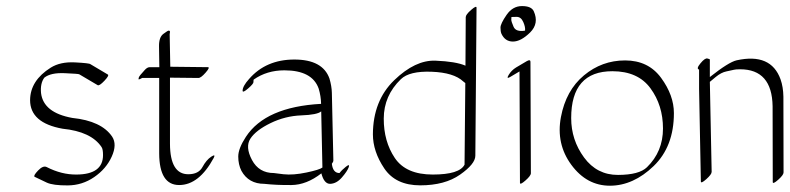

<svg xmlns="http://www.w3.org/2000/svg" viewBox="-20 -574 2575 626"><path d="M132.3 -29.3Q180.7 -4.4 229.5 -4.9Q315.9 -5.4 315.9 -68.4Q315.9 -87.9 311 -94.7Q277.3 -145 184.1 -154.3Q78.1 -173.3 78.1 -247.6Q78.6 -311.5 145.5 -353.5Q176.8 -373 224.1 -370.6Q271.5 -368.2 274.9 -364.7L331.5 -331.1Q336.9 -328.1 320.3 -310.5Q303.7 -293 298.3 -296.4L241.2 -330.1Q240.7 -330.1 238.3 -331.8Q235.8 -333.5 190.7 -335.4Q145.5 -337.4 124.5 -320.8Q110.8 -302.2 113.8 -270.5Q121.6 -206.5 215.8 -189.5Q311 -179.7 345.7 -128.4Q362.3 -103 344.2 -63.2Q326.2 -23.4 287.1 3.4Q248 30.3 200.7 30.5Q153.3 30.8 132.8 21.5Q112.3 12.2 92.8 2.4Q87.9 -1 104.2 -18.1Q120.6 -35.2 132.3 -29.3Z M499.5 -355Q499 -393.1 498.5 -422.9Q498 -452.6 512.5 -463.4Q526.9 -474.1 529.5 -474.1Q532.2 -474.1 533 -473.6Q533.7 -473.1 533.9 -471.9Q534.2 -470.7 534.2 -469.5Q534.2 -468.3 533.7 -466.1Q533.2 -463.9 533.2 -462.4L535.2 -356.4L657.7 -355Q666 -355 650.4 -337.2Q634.8 -319.3 626.5 -319.8Q580.6 -320.3 534.2 -320.8V-105Q534.7 -5.9 593.8 -5.9Q627.4 -5.9 640.1 -29.3Q652.8 -52.7 668.5 -63Q684.1 -73.2 676.8 -59.1Q628.9 29.3 564.2 29.3Q499.5 29.3 499 -73.7V-319.8H443.4Q430.7 -312.5 431.6 -316.9L432.1 -318.4Q432.1 -323.2 437.7 -329.6Q443.4 -335.9 451.7 -345.5Q460 -355 468.3 -355Z M1056.2 25.4Q1036.6 25.4 1027.8 -8.8Q979.5 28.8 930.4 29.3Q881.3 29.8 841.8 25.4Q790.5 25.4 767.1 -17.1Q756.8 -37.6 756.8 -63.7Q756.8 -89.8 781.7 -127.9Q845.7 -225.6 1026.9 -235.4Q1026.4 -260.7 1019 -285.2Q998 -344.7 907.2 -344.7Q850.1 -344.7 807.1 -314.5Q806.2 -312 806.4 -306.4Q806.6 -300.8 788.8 -285.4Q771 -270 771 -278.3Q771 -293 792 -316.4Q847.2 -379.9 939.7 -379.9Q1032.2 -379.9 1054.2 -317.9Q1061.5 -293 1062 -271.5L1066.9 -50.8Q1066.9 -46.4 1062 -40Q1065.4 -9.8 1086.9 -9.8Q1094.2 -19.5 1107.7 -30.3Q1121.1 -41 1117.2 -29.3Q1112.3 -15.6 1094.7 4.6Q1077.1 24.9 1056.2 25.4ZM1027.3 -210.9Q1014.6 -199.7 962.2 -197.8Q909.7 -195.8 862.1 -172.6Q814.5 -149.4 796.6 -122.3Q778.8 -95.2 801.5 -52.5Q824.2 -9.8 873 -9.8Q873 -9.8 904.3 -5.9Q936 -2.4 979 -11.5Q1022 -20.5 1031.2 -27.8Z M1497.6 -359.9 1498.5 -518.1Q1498.5 -526.4 1516.1 -541.7Q1533.7 -557.1 1533.7 -548.8L1529.8 -66.4Q1529.8 -39.6 1480 -4.6Q1430.2 30.3 1350.1 30.3Q1270 30.3 1232.9 -24.9Q1195.8 -80.1 1195.8 -136.2Q1196.3 -245.6 1265.1 -312.3Q1334 -378.9 1400.1 -376.2Q1466.3 -373.5 1497.6 -359.9ZM1497.1 -303.2Q1495.1 -304.2 1490.2 -308.6Q1459.5 -337.4 1387.2 -340.1Q1314.9 -342.8 1287.1 -315.9Q1231.4 -262.2 1231.2 -187.5Q1231 -112.8 1267.3 -58.8Q1303.7 -4.9 1390.9 -4.9Q1478 -4.9 1494.6 -37.1Z M1720.2 -537.6Q1738.3 -497.6 1708.3 -468Q1678.2 -438.5 1652.3 -438.5Q1626.5 -438.5 1614.7 -464.4Q1611.8 -471.7 1611.8 -484.1Q1611.8 -496.6 1631.6 -525.4Q1651.4 -554.2 1681.9 -554.2Q1712.4 -554.2 1720.2 -537.6ZM1691.9 -474.1Q1693.4 -485.8 1686 -502.4Q1678.7 -519 1664.6 -519Q1650.4 -519 1647.5 -518.6Q1647 -515.1 1647 -509.5Q1647 -503.9 1654.5 -486.6Q1662.1 -469.2 1691.9 -474.1ZM1662.6 -354 1697.3 -374.5Q1709 -381.3 1709.5 -373L1710.9 -9.3Q1710.9 -1 1693.1 14.6Q1675.3 30.3 1675.3 22L1673.8 -340.8H1673.3L1644.5 -323.7Q1629.4 -314.5 1638.4 -329.6Q1647.5 -344.7 1662.6 -354Z M2177.2 -205.1Q2177.2 -96.2 2111.1 -32.5Q2044.9 31.2 1969 31.5Q1893.1 31.7 1842.8 -36.6Q1792.5 -105 1808.8 -192.1Q1825.2 -279.3 1883.8 -328.1Q1942.4 -377 2018.1 -377Q2093.8 -377 2135.5 -320.1Q2177.2 -263.2 2177.2 -205.1ZM1976.6 -341.8Q1842.3 -341.8 1842.3 -189Q1842.3 -117.7 1884.3 -60.5Q1926.3 -3.4 1995.1 -3.7Q2064 -3.9 2089.4 -28.8Q2141.6 -79.6 2141.6 -155Q2141.6 -230.5 2100.8 -286.1Q2060.1 -341.8 1976.6 -341.8Z M2259.3 -284.2V-347.2Q2249 -349.6 2263.7 -367.4Q2278.3 -385.3 2286.4 -383.3Q2294.4 -381.3 2294.4 -379.9V-322.8Q2356 -371.6 2381.8 -377.4Q2493.7 -401.9 2524.9 -315.4Q2533.7 -290.5 2534.2 -258.8L2534.7 -11.7Q2534.7 -3.4 2517.1 12.2Q2499.5 27.8 2499.5 19.5L2499 -227.5Q2497.1 -348.1 2393.1 -348.1Q2378.4 -348.1 2372.3 -346.4Q2366.2 -344.7 2348.9 -341.3Q2331.5 -337.9 2313.5 -323Q2295.4 -308.1 2294.4 -307.1L2300.3 -13.7Q2300.3 -5.4 2282.7 10.3Q2265.1 25.9 2265.1 17.6Z"/></svg>

Font: ML-NILA06_NewLipi
Style: Regular
Weight: 400
Designer: CLT@C-DIT
Version: Version ML-NILA06_NewLipi 2.